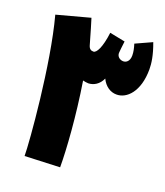

<svg xmlns="http://www.w3.org/2000/svg" viewBox="-130 -779 755 876"><g transform="rotate(20 247.5 -341.5)"><path d="M262 0C262 -86 251 -246 225 -408C234 -406 243 -404 252 -404C277 -405 303 -419 317 -451C333 -417 361 -400 389 -400C439 -399 492 -451 492 -559C492 -587 487 -626 466 -682L387 -646C393 -627 397 -609 397 -592C397 -563 380 -552 365 -553C349 -554 334 -566 336 -585C337 -594 338 -611 342 -640L267 -655C258 -581 239 -548 224 -548C213 -548 204 -552 199 -568L177 -644C172 -660 168 -675 163 -690L3 -647C62 -428 92 -58 92 7Z"/></g></svg>

Font: Noto Sans Arabic ExtCond Blk
Style: Regular
Weight: 900
Width: 2
Designer: Monotype Design Team, Nadine Chahine, Nizar Qandah and Khaled Hosny
Foundry: Monotype Imaging Inc.
Version: Version 2.012